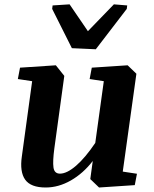

<svg xmlns="http://www.w3.org/2000/svg" viewBox="-20 -835 696 866"><path d="M394 -529.8 555.7 -540.5 595.2 -502.4 533.7 -61 597.7 -51.3 587.9 0 426.8 10.7 387.2 -27.3 398.4 -108.9Q355.5 -53.2 299.8 -21.2Q244.1 10.7 186 10.7Q118.7 10.7 93.5 -24.7Q68.4 -60.1 78.6 -129.9L125 -468.8L60.5 -478.5L70.3 -529.8L231.9 -540.5L270 -492.7L225.1 -165.5Q217.3 -107.4 221.2 -79.6Q225.1 -51.8 250.5 -51.8Q281.7 -51.8 323.2 -87.6Q364.7 -123.5 409.7 -190.4L448.2 -468.8L384.3 -478.5ZM217.3 -810.5 293.9 -815.4 376.5 -694.3 493.7 -815.4 553.7 -810.5 551.8 -794.9 412.1 -612.8 304.2 -617.7 215.3 -794.9Z"/></svg>

Font: Noticia Text
Style: Bold Italic
Weight: 700
Italic angle: -8°
Designer: JM Sole
Foundry: JM Sole
Version: Version 1.003